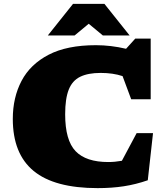

<svg xmlns="http://www.w3.org/2000/svg" viewBox="-20 -955 858 990"><path d="M538.5 -119.5Q572 -119.5 608.5 -126L684.5 -268.5H769L742 -25.5Q680 -4 618 5.5Q556 15 483.5 15Q261 15 153.5 -73.5Q46 -162 46 -342Q46 -452 91 -537.8Q136 -623.5 230.8 -672.8Q325.5 -722 474.5 -722Q551.5 -722 630 -703.5L677.5 -756H757V-443H656.5L612 -562.5Q563 -579 499 -579Q434 -579 393.5 -559.2Q353 -539.5 334.5 -493Q316 -446.5 316 -366Q316 -231.5 369.8 -175.5Q423.5 -119.5 538.5 -119.5ZM510.5 -772 437.5 -832.5 364.5 -772H226.5L356.5 -935H518.5L648.5 -772Z"/></svg>

Font: Newsreader 6pt ExtraBold
Style: Regular
Weight: 800
Designer: Hugues Gentile
Foundry: Production Type
Version: Version 1.003; ttfautohint (v1.8.3)